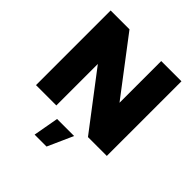

<svg xmlns="http://www.w3.org/2000/svg" viewBox="-246 -868 1275 1275"><g transform="rotate(45 391.5 -231.0)"><path d="M59 -701H236L589 -237L534 -218V-701H724V0H547L195 -462L250 -481V0H59ZM317 60H477L397 239H285Z"/></g></svg>

Font: Alexandria ExtraBold
Style: Regular
Weight: 800
Designer: Mohamed Gaber
Foundry: Kief Type Foundry
Version: Version 5.100